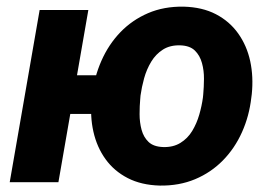

<svg xmlns="http://www.w3.org/2000/svg" viewBox="-20 -559 826 589"><path d="M370.1 -328.1 349.6 -209.5H70.8L91.3 -328.1ZM251 -528.3 159.2 0H9.8L101.6 -528.3ZM261.2 -255.4 262.2 -265.6Q269 -322.3 291 -372.3Q313 -422.4 349.1 -460Q385.3 -497.6 434.1 -518.6Q482.9 -539.6 543.5 -538.6Q600.6 -537.1 642.3 -515.4Q684.1 -493.7 710.7 -456.3Q737.3 -418.9 747.6 -371.3Q757.8 -323.7 752.4 -270.5L751 -259.8Q744.6 -203.1 722.4 -153.6Q700.2 -104 663.8 -66.9Q627.4 -29.8 578.6 -9.3Q529.8 11.2 470.2 10.3Q413.6 8.8 371.8 -12.7Q330.1 -34.2 303.7 -70.8Q277.3 -107.4 266.6 -154.8Q255.9 -202.1 261.2 -255.4ZM411.1 -266.1 410.2 -255.4Q408.2 -233.9 408.2 -208.7Q408.2 -183.6 414.3 -160.9Q420.4 -138.2 435.8 -123.5Q451.2 -108.9 480.5 -107.9Q511.2 -106.9 533.4 -120.6Q555.7 -134.3 569.6 -157.2Q583.5 -180.2 591.3 -207.3Q599.1 -234.4 602.5 -259.8L603.5 -270Q605.5 -291.5 605.7 -316.9Q606 -342.3 599.6 -365.5Q593.3 -388.7 577.9 -403.8Q562.5 -418.9 533.2 -419.9Q502 -420.9 480 -407Q458 -393.1 443.8 -369.6Q429.7 -346.2 422.1 -318.8Q414.6 -291.5 411.1 -266.1Z"/></svg>

Font: Roboto ExtraBold
Style: Italic
Weight: 800
Designer: Christian Robertson
Foundry: Google
Version: Version 3.009; 2024